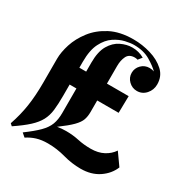

<svg xmlns="http://www.w3.org/2000/svg" viewBox="-151 -752 845 880"><g transform="rotate(30 271.5 -312.0)"><path d="M21.7 -7.5 10.8 -17.5Q30 -73.3 38.3 -128.3Q46.7 -183.3 46.7 -251.7V-379.2Q46.7 -414.2 60.4 -457.1Q74.2 -500 105 -540Q135.8 -580 185.4 -605.8Q235 -631.7 306.7 -631.7Q353.3 -631.7 398.3 -618.3Q443.3 -605 473.3 -577.5Q503.3 -550 503.3 -506.7Q503.3 -477.5 484.2 -455.8Q465 -434.2 436.7 -434.2Q411.7 -434.2 393.3 -452.1Q375 -470 375 -495Q375 -519.2 392.5 -537.1Q410 -555 435.8 -555Q449.2 -555 460 -550.8Q443.3 -568.3 407.9 -589.6Q372.5 -610.8 321.7 -610.8Q303.3 -610.8 275.8 -604.6Q248.3 -598.3 220.8 -580Q193.3 -561.7 174.6 -525Q155.8 -488.3 155.8 -426.7V-395H191.7V-443.3Q191.7 -500.8 211.2 -534.2Q230.8 -567.5 260.8 -582.1Q290.8 -596.7 320.8 -596.7Q355 -596.7 384.2 -580L368.3 -560Q360.8 -562.5 353.3 -562.5Q323.3 -562.5 312.5 -540.4Q301.7 -518.3 301.7 -488.3V-395H416.7L415 -305.8H301.7V-244.2Q301.7 -221.7 295.4 -203.3Q289.2 -185 267.9 -163.3Q246.7 -141.7 202.5 -109.2Q225 -113.3 249.2 -113.3Q285 -113.3 317.1 -106.2Q349.2 -99.2 385.8 -99.2Q425 -99.2 453.3 -114.2Q481.7 -129.2 498.3 -154.2L543.3 -90.8Q526.7 -50 487.1 -23.3Q447.5 3.3 391.7 3.3Q345 3.3 298.8 -9.6Q252.5 -22.5 205 -22.5Q171.7 -22.5 146.2 -14.6Q120.8 -6.7 98.3 8.3L79.2 -8.3Q123.3 -40.8 147.9 -65.4Q172.5 -90 182.1 -115.4Q191.7 -140.8 191.7 -175.8V-305.8H155.8V-247.5Q155.8 -201.7 152.1 -170Q148.3 -138.3 135 -113.3Q121.7 -88.3 94.6 -63.3Q67.5 -38.3 21.7 -7.5Z"/></g></svg>

Font: Manufacturing Consent
Style: Regular
Weight: 400
Version: Version 3.000; ttfautohint (v1.8.4.7-5d5b)